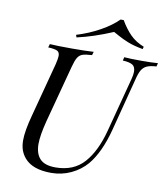

<svg xmlns="http://www.w3.org/2000/svg" viewBox="-98 -998 960 1095"><g transform="rotate(10 382.0 -451.0)"><path d="M638 -636Q638 -664 621 -675Q604 -686 564 -688L569 -708Q604 -705 670 -705Q729 -705 764 -708L759 -688Q724 -686 704.5 -677.5Q685 -669 673.5 -649.5Q662 -630 653 -592L575 -291Q539 -153 477 -79Q440 -36 386.5 -11Q333 14 272 14Q165 14 118 -40Q100 -61 91.5 -85.5Q83 -110 83 -142Q83 -196 108 -288L191 -602Q199 -636 199 -650Q199 -672 184.5 -679Q170 -686 132 -688L138 -708Q178 -705 267 -705Q344 -705 392 -708L386 -688Q349 -686 331.5 -680Q314 -674 303.5 -657Q293 -640 283 -602L195 -271Q173 -186 173 -136Q173 -81 200.5 -51Q228 -21 291 -21Q396 -21 456.5 -89Q517 -157 549 -280L631 -592Q638 -617 638 -636ZM281 -772 276 -786Q348 -808 410 -842.5Q472 -877 511 -916H529Q557 -868 588.5 -836.5Q620 -805 668 -786L664 -772Q610 -782 576.5 -795.5Q543 -809 519 -822.5Q495 -836 487 -840Q376 -793 281 -772Z"/></g></svg>

Font: Playfair Display
Style: Italic
Weight: 400
Italic angle: -14°
Designer: Claus Eggers Sørensen
Foundry: Claus Eggers Sørensen
Version: Version 1.200; ttfautohint (v1.6)